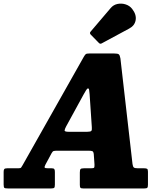

<svg xmlns="http://www.w3.org/2000/svg" viewBox="-74 -1061 919 1081"><path d="M-53.5 -22.5V-93.5Q-53.5 -105 -49.8 -109.2Q-46 -113.5 -33.5 -113.5H29Q42.5 -113.5 45.2 -118Q48 -122.5 53 -130.5L398 -741.5Q404.5 -752.5 409 -756.2Q413.5 -760 431.5 -760H567Q589.5 -760 595.2 -754.8Q601 -749.5 604 -732L672 -138Q674 -123.5 679 -118.5Q684 -113.5 702.5 -113.5H737.5Q749.5 -113.5 754.2 -110.5Q759 -107.5 759 -94.5V-21Q759 -7.5 755.2 -3.8Q751.5 0 738 0H395Q382 0 378.8 -3.8Q375.5 -7.5 375.5 -20.5V-89.5Q375.5 -104.5 379.5 -109Q383.5 -113.5 398.5 -113.5H437.5Q453.5 -113.5 456 -117.2Q458.5 -121 458 -135L454 -192.5Q452.5 -207 446.2 -209.8Q440 -212.5 422.5 -212.5H252Q235 -212.5 228.5 -210.8Q222 -209 216.5 -198.5L181.5 -133.5Q175.5 -121.5 177.5 -117.5Q179.5 -113.5 196.5 -113.5H217Q228 -113.5 231.5 -109.2Q235 -105 235 -93V-22Q235 -7.5 231.2 -3.8Q227.5 0 213 0H-28.5Q-45 0 -49.2 -3.2Q-53.5 -6.5 -53.5 -22.5ZM397.5 -530.5 298 -348.5Q291 -335.5 289.8 -327.2Q288.5 -319 313 -319H416.5Q436 -319 440.2 -324.2Q444.5 -329.5 443 -345L430.5 -531Q428.5 -546.5 427.8 -554.8Q427 -563 421.5 -563Q416.5 -563 410.8 -553.2Q405 -543.5 397.5 -530.5ZM670 -1011Q695 -979 689.8 -947.8Q684.5 -916.5 653 -900L499 -817Q490 -811.5 482.5 -819.5L436.5 -866.5Q428.5 -875.5 437 -884L549 -1015.5Q564.5 -1034 587.8 -1038.8Q611 -1043.5 633.5 -1036.2Q656 -1029 670 -1011Z"/></svg>

Font: Besley* Narrow Heavy
Style: Italic
Weight: 800
Width: 4
Italic angle: -13°
Designer: Owen Earl
Foundry: indestructible type*
Version: Version 3.000; ttfautohint (v1.8.3)